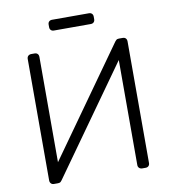

<svg xmlns="http://www.w3.org/2000/svg" viewBox="-92 -940 911 1019"><g transform="rotate(-10 363.0 -430.0)"><path d="M116 0Q106 0 100 -6.5Q94 -13 94 -23V-677Q94 -688 100.5 -694Q107 -700 117 -700H135Q145 -700 151 -694Q157 -688 157 -677V-110L568 -688Q570 -690 574.5 -695Q579 -700 589 -700H610Q620 -700 626 -694Q632 -688 632 -677V-22Q632 -12 626 -6Q620 0 610 0H592Q582 0 575.5 -6Q569 -12 569 -22V-588L159 -12Q158 -10 153 -5Q148 0 138 0ZM257 -802Q247 -802 241 -808Q235 -814 235 -824V-838Q235 -848 241 -854Q247 -860 257 -860H456Q466 -860 472 -854Q478 -848 478 -838V-824Q478 -814 472 -808Q466 -802 456 -802Z"/></g></svg>

Font: Rubik Light
Style: Regular
Weight: 300
Designer: Hubert and Fischer
Foundry: Hubert and Fischer
Version: Version 2.300;gftools[0.9.30]